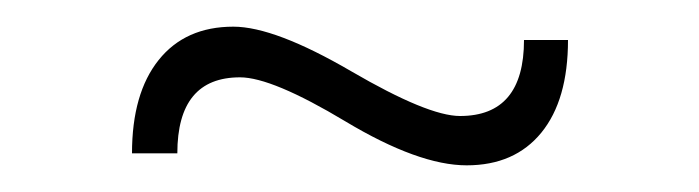

<svg xmlns="http://www.w3.org/2000/svg" viewBox="-20 -389 524 144"><path d="M155 -369Q186 -369 243.5 -335.5Q301 -302 325 -302Q373 -302 373 -359H406Q406 -314 386 -289.5Q366 -265 330 -265Q294 -265 239 -298Q184 -331 160 -331Q113 -331 113 -274H79Q79 -319 99 -344Q119 -369 155 -369Z"/></svg>

Font: Montserrat Ultra Light
Style: Regular
Weight: 200
Designer: Julieta Ulanovsky
Foundry: Julieta Ulanovsky
Version: Version 3.100;PS 003.100;hotconv 1.0.88;makeotf.lib2.5.64775